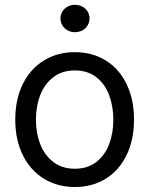

<svg xmlns="http://www.w3.org/2000/svg" viewBox="-20 -749 607 780"><path d="M42 -262.7Q42 -344.7 72.3 -406.7Q102.5 -468.8 157.7 -502.9Q212.9 -537.1 284.2 -537.1Q355.5 -537.1 410.2 -502.9Q464.8 -468.8 494.6 -406.7Q524.4 -344.7 524.4 -262.7Q524.4 -181.6 494.6 -119.6Q464.8 -57.6 410.2 -23.4Q355.5 10.7 284.2 10.7Q212.9 10.7 157.7 -23.4Q102.5 -57.6 72.3 -119.6Q42 -181.6 42 -262.7ZM440.4 -262.7Q440.4 -317.4 423.3 -362.8Q406.2 -408.2 371.1 -435.5Q335.9 -462.9 284.2 -462.9Q232.4 -462.9 196.8 -435.5Q161.1 -408.2 143.6 -362.8Q126 -317.4 126 -262.7Q126 -208 143.6 -163.1Q161.1 -118.2 196.8 -90.8Q232.4 -63.5 284.2 -63.5Q335.9 -63.5 371.1 -90.8Q406.2 -118.2 423.3 -163.1Q440.4 -208 440.4 -262.7ZM225.6 -673.8Q225.6 -689.5 233.4 -702.1Q241.2 -714.8 254.9 -722.2Q268.6 -729.5 284.2 -729.5Q300.8 -729.5 314.5 -722.2Q328.1 -714.8 335.9 -702.1Q343.8 -689.5 343.8 -673.8Q343.8 -659.2 335.9 -646Q328.1 -632.8 314.5 -625.5Q300.8 -618.2 284.2 -618.2Q268.6 -618.2 254.9 -625.5Q241.2 -632.8 233.4 -646Q225.6 -659.2 225.6 -673.8Z"/></svg>

Font: Pretendard GOV Variable
Style: Regular
Weight: 400
Designer: Base glyphs from Inter by Rasmus Andersson; Hangul glyphs from Noto Sans CJK(Source Han Sans) by Jang Soo-young and Kang
Foundry: Kil Hyung-jin
Version: Version 1.307;Glyphs 3.2 (3192)